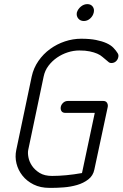

<svg xmlns="http://www.w3.org/2000/svg" viewBox="-20 -912 595 932"><path d="M551 -654Q557 -645 554 -634Q552 -623 543 -614.5Q534 -606 520 -606Q513 -606 508 -610Q503 -614 495 -621L477 -636Q467 -645 452 -651.5Q437 -658 416 -662.5Q395 -667 365 -667Q337 -667 309 -658Q281 -649 257 -632.5Q233 -616 215.5 -593Q198 -570 192 -541L117 -184Q114 -170 118 -148.5Q122 -127 135.5 -107Q149 -87 172.5 -72.5Q196 -58 233 -58Q265 -58 302 -61.5Q339 -65 378 -72L440 -364H298Q284 -364 278.5 -372.5Q273 -381 275 -393Q277 -404 286.5 -413Q296 -422 310 -422H481Q494 -422 499.5 -413Q505 -404 503 -393L438 -89Q432 -59 408.5 -41Q385 -23 354 -14Q323 -5 290 -2.5Q257 0 232 0H220Q176 0 143 -16.5Q110 -33 89 -59.5Q68 -86 60 -118.5Q52 -151 59 -184L134 -541Q143 -582 166.5 -616Q190 -650 223 -674Q256 -698 295 -711Q334 -724 374 -724Q416 -724 446 -718Q476 -712 497 -702.5Q518 -693 530.5 -680Q543 -667 551 -654ZM353 -851Q358 -868 372.5 -880Q387 -892 404 -892Q421 -892 430 -880Q439 -868 435 -851Q431 -834 417.5 -822Q404 -810 387 -810Q370 -810 360 -822Q350 -834 353 -851Z"/></svg>

Font: VDS
Style: Thin Italic
Weight: 100
Width: 0
Designer: artmaker
Foundry: artmaker
Version: Version 1.000 2012 initial release